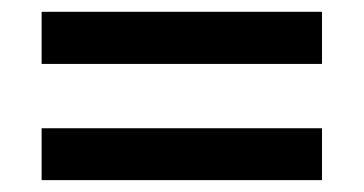

<svg xmlns="http://www.w3.org/2000/svg" viewBox="-20 -513 611 322"><path d="M49.8 -405.8V-493.2H520V-405.8ZM49.8 -210.9V-297.9H520V-210.9Z"/></svg>

Font: JBL Sans
Style: Semibold
Weight: 600
Version: Version 1.10